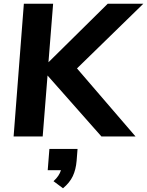

<svg xmlns="http://www.w3.org/2000/svg" viewBox="-20 -732 789 1030"><path d="M749 -712 393 -365 707 0H524L235 -327L209 0H53L108 -712H265L240 -398L558 -712ZM396 67 391 131Q387 178 370.5 213Q354 248 318 278L267 240Q298 212 307 181H236L245 67Z"/></svg>

Font: Muli ExtraBold
Style: Italic
Weight: 800
Italic angle: -4.541°
Designer: Vernon Adams
Foundry: Vernon Adams
Version: Version 2.000